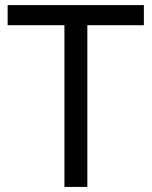

<svg xmlns="http://www.w3.org/2000/svg" viewBox="-20 -734 596 754"><path d="M323 0H233V-635H10V-714H545V-635H323Z"/></svg>

Font: Noto Sans Tifinagh Ghat
Style: Regular
Weight: 400
Designer: JamraPatel
Foundry: JamraPatel LLC
Version: Version 2.006; ttfautohint (v1.8.4.7-5d5b)